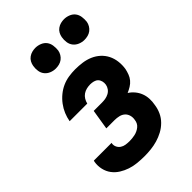

<svg xmlns="http://www.w3.org/2000/svg" viewBox="-224 -846 948 948"><g transform="rotate(-45 250.0 -372.0)"><path d="M210 8Q185 8 160 5.5Q135 3 112.5 -4.5Q90 -12 70 -24.5Q50 -37 36 -55.5Q22 -74 16.5 -98Q11 -122 15 -147Q16 -149 16 -150.5Q16 -152 17 -154H141Q141 -153 140.5 -152.5Q140 -152 140 -151Q138 -138 143.5 -126.5Q149 -115 159.5 -108Q170 -101 183 -99Q196 -97 210 -97Q219 -97 228.5 -98Q238 -99 247.5 -101Q257 -103 266.5 -107.5Q276 -112 284 -118.5Q292 -125 296.5 -134Q301 -143 302 -153Q305 -168 301 -182.5Q297 -197 286.5 -206.5Q276 -216 261 -219.5Q246 -223 231 -223H173L190 -328H248Q260 -328 272 -330Q284 -332 295.5 -338Q307 -344 314.5 -354.5Q322 -365 324 -377Q326 -389 323 -400.5Q320 -412 312.5 -419.5Q305 -427 293.5 -430Q282 -433 270 -433Q258 -433 245 -430Q232 -427 221 -419.5Q210 -412 203 -400.5Q196 -389 193 -376H70Q74 -399 83 -420.5Q92 -442 106.5 -461.5Q121 -481 140 -496.5Q159 -512 180.5 -521.5Q202 -531 225 -534.5Q248 -538 270 -538Q296 -538 320.5 -534.5Q345 -531 367 -521.5Q389 -512 406.5 -496Q424 -480 434.5 -459Q445 -438 448 -413Q451 -388 447 -363Q444 -349 438.5 -334Q433 -319 423 -307Q413 -295 399 -286.5Q385 -278 371 -272Q387 -262 399.5 -247Q412 -232 419 -214Q426 -196 427 -175.5Q428 -155 424 -135Q421 -112 411 -90Q401 -68 383.5 -50.5Q366 -33 344.5 -21.5Q323 -10 300.5 -3.5Q278 3 255 5.5Q232 8 210 8ZM406 -608Q389 -608 373.5 -614.5Q358 -621 348 -633.5Q338 -646 335.5 -663Q333 -680 336 -697Q338 -709 344 -720Q350 -731 360.5 -738.5Q371 -746 383 -749Q395 -752 406 -752Q423 -752 439 -745.5Q455 -739 464.5 -726.5Q474 -714 476.5 -697Q479 -680 477 -663Q475 -651 468.5 -640Q462 -629 452 -621.5Q442 -614 430 -611Q418 -608 406 -608ZM206 -608Q189 -608 173.5 -614.5Q158 -621 148 -633.5Q138 -646 135.5 -663Q133 -680 136 -697Q138 -709 144 -720Q150 -731 160.5 -738.5Q171 -746 183 -749Q195 -752 206 -752Q223 -752 239 -745.5Q255 -739 264.5 -726.5Q274 -714 276.5 -697Q279 -680 277 -663Q275 -651 268.5 -640Q262 -629 252 -621.5Q242 -614 230 -611Q218 -608 206 -608Z"/></g></svg>

Font: Iosevka Curly XBdObl
Style: Regular
Weight: 800
Italic angle: -9°
Monospace: yes
Designer: Belleve Invis
Foundry: Belleve Invis
Version: Version 11.1.0; ttfautohint (v1.8.3)